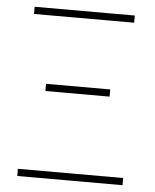

<svg xmlns="http://www.w3.org/2000/svg" viewBox="-49 -702 601 745"><g transform="rotate(5 251.0 -330.0)"><path d="M46 0V-28H456V0ZM126 -338V-366H376V-338ZM56 -632V-660H446V-632Z"/></g></svg>

Font: Source Sans 3 VF
Style: Regular
Weight: 200
Designer: Paul D. Hunt
Foundry: Adobe
Version: Version 3.046;hotconv 1.0.118;makeotfexe 2.5.65603